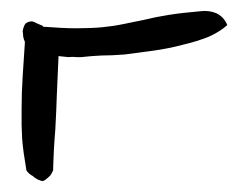

<svg xmlns="http://www.w3.org/2000/svg" viewBox="-20 -331 445 351"><path d="M346.7 -310.5Q312.5 -307.6 288.1 -303.7Q263.7 -299.8 244.1 -294.9Q224.6 -291 206.1 -287.1Q187.5 -283.2 167 -281.2Q146.5 -279.3 120.1 -279.3Q94.7 -279.3 58.6 -282.2Q58.6 -284.2 54.7 -285.2L47.9 -288.1L42 -291Q38.1 -292 38.1 -292Q36.1 -291 35.2 -292Q33.2 -291 33.2 -291H32.2Q26.4 -289.1 24.4 -284.2Q22.5 -280.3 21.5 -274.4L22.5 -263.7Q23.4 -258.8 25.4 -254.9V-253.9V-252L21.5 -192.4Q19.5 -162.1 19.5 -131.8V-102.5L20.5 -77.1Q21.5 -64.5 23.4 -50.8Q25.4 -37.1 28.3 -19.5Q29.3 -17.6 33.2 -13.7Q38.1 -9.8 39.1 -9.8Q42 -6.8 48.8 -2.9Q55.7 0 57.6 0Q59.6 0 62.5 -2L68.4 -6.8Q72.3 -9.8 74.2 -13.7Q76.2 -17.6 77.1 -19.5Q78.1 -59.6 81.1 -93.8Q83 -127.9 84 -160.2L86.9 -225.6V-228.5L104.5 -226.6Q114.3 -227.5 120.1 -226.6Q125 -226.6 128.9 -226.6L137.7 -227.5Q146.5 -228.5 165 -229.5Q183.6 -229.5 208 -231.4Q232.4 -234.4 259.8 -238.3Q288.1 -242.2 313.5 -249Q338.9 -254.9 361.3 -263.7Q382.8 -273.4 395.5 -285.2Q389.6 -299.8 376 -306.6Q362.3 -312.5 346.7 -310.5Z"/></svg>

Font: Swanky and Moo Moo Cyrillic
Style: Regular
Weight: 400
Designer: Kimberly Geswein; Denis Ignatov
Foundry: Kimberly Geswein; Denis Ignatov
Version: Version 1.003 June 27, 2018